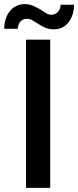

<svg xmlns="http://www.w3.org/2000/svg" viewBox="-41 -913 379 933"><path d="M203.1 -720.2V0H85.4V-720.2ZM208.5 -841.3Q219.7 -841.3 228.5 -846.2Q237.8 -851.6 242.7 -857.4Q247.6 -863.8 251 -873Q253.4 -881.8 253.4 -890.1H318.8Q318.8 -866.2 312.5 -845.2Q306.6 -825.2 293.9 -807.1Q280.8 -789.1 263.7 -780.3Q244.1 -770.5 221.7 -770.5Q197.8 -770.5 179.2 -778.3Q162.1 -785.6 145.5 -796.4Q132.3 -804.2 117.2 -814Q104.5 -821.8 89.8 -821.8Q78.1 -821.8 70.3 -817.4Q61.5 -812.5 56.6 -806.2Q50.3 -798.3 48.3 -790.5Q45.4 -781.7 45.4 -772.9H-20.5Q-20.5 -796.9 -14.2 -817.9Q-8.3 -838.4 4.9 -856.4Q17.6 -873.5 36.1 -882.8Q55.7 -893.1 77.6 -893.1Q100.6 -893.1 120.1 -884.8Q136.7 -877.4 153.8 -867.7Q159.2 -864.3 168.7 -858.2Q178.2 -852.1 182.1 -849.6Q194.8 -841.3 208.5 -841.3Z"/></svg>

Font: Lato-SemiBold
Style: Regular
Weight: 500
Designer: Lukasz Dziedzic with Adam Twardoch and Botio Nikoltchev
Foundry: tyPoland Lukasz Dziedzic
Version: ""